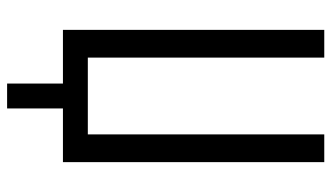

<svg xmlns="http://www.w3.org/2000/svg" viewBox="-216 -559 932 540"><g transform="rotate(90 250.0 -289.0)"><path d="M215 157V0H64V-735H142V-70H358V-735H436V0H285V157Z"/></g></svg>

Font: Huly
Style: Regular
Weight: 400
Designer: Belleve Invis
Foundry: Belleve Invis
Version: Version 33.2.5; ttfautohint (v1.8.4)